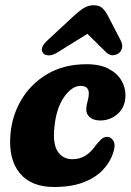

<svg xmlns="http://www.w3.org/2000/svg" viewBox="-20 -718 512 749"><path d="M294.5 -383Q260.5 -383 229.8 -339.2Q199 -295.5 192 -219.5Q185.5 -156 205.5 -126.5Q225.5 -97 262 -97Q291 -97 313.2 -110.8Q335.5 -124.5 353.5 -151Q365.5 -165.5 375 -174.8Q384.5 -184 398.5 -184Q413.5 -184 422.8 -167.8Q432 -151.5 421 -120Q409.5 -85 381.2 -55Q353 -25 305.8 -6.8Q258.5 11.5 190.5 11.5Q102.5 11.5 57.8 -41.8Q13 -95 20.5 -191Q26 -265.5 63 -328.2Q100 -391 164.8 -429.2Q229.5 -467.5 318 -467.5Q370.5 -467.5 404.2 -449.5Q438 -431.5 454 -403.5Q470 -375.5 469.5 -345.5Q468.5 -299.5 439.2 -273.8Q410 -248 371 -248Q345.5 -248 330.8 -260.2Q316 -272.5 316.5 -292.5Q317 -307.5 321.5 -322Q326 -336.5 326.5 -353Q326.5 -383 294.5 -383ZM202.5 -512.5Q184.5 -501.5 169.5 -502Q154.5 -502.5 148 -511Q133 -530.5 164.5 -560L267.5 -655.5Q288.5 -675 306.2 -686.2Q324 -697.5 345.5 -697.5Q367.5 -697.5 379.5 -686.2Q391.5 -675 401.5 -655.5L452 -558Q459 -543.5 455.8 -530.2Q452.5 -517 444 -511Q432.5 -502.5 419.2 -502.5Q406 -502.5 393.5 -514.5L321 -586Z"/></svg>

Font: Fraunces 72pt SuperSoft
Style: Bold Italic
Weight: 700
Italic angle: -16°
Version: Version 1.000;[0bf87f6ff]